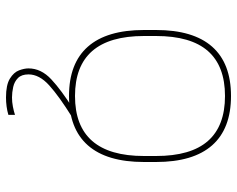

<svg xmlns="http://www.w3.org/2000/svg" viewBox="-95 -475 790 640"><g transform="rotate(90 300.0 -155.0)"><path d="M305 220Q263 220 242 207Q221 194 214.5 176.5Q208 159 208 145Q208 103 244.5 69Q281 35 343 -4L370 0Q301 43 264.5 76Q228 109 228 145Q228 168 240 180Q252 192 270 196Q288 200 305 200Q320 200 335.5 197Q351 194 363 190V212Q350 216 335 218Q320 220 305 220ZM300 10Q191 10 135.5 -53Q80 -116 80 -240V-280Q80 -404 135.5 -467Q191 -530 300 -530Q409 -530 464.5 -467Q520 -404 520 -280V-240Q520 -116 464.5 -53Q409 10 300 10ZM300 -10Q400 -10 450 -67.5Q500 -125 500 -240V-280Q500 -396 450 -453Q400 -510 300 -510Q200 -510 150 -453Q100 -396 100 -280V-240Q100 -125 150 -67.5Q200 -10 300 -10Z"/></g></svg>

Font: M PLUS Code Latin Expanded Thin
Style: Regular
Weight: 250
Width: 7
Designer: Coji Morishita
Foundry: UNDERFOREST DESIGN
Version: Version 1.002; ttfautohint (v1.8.3)